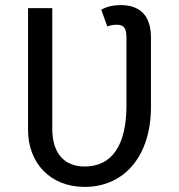

<svg xmlns="http://www.w3.org/2000/svg" viewBox="-20 -721 702 753"><path d="M453 -701C424 -701 399 -695 377 -683L401 -617C412 -622 425 -624 438 -624C466 -624 476 -610 476 -573V-308C476 -151 419 -68 312 -68C231 -68 185 -121 185 -216V-689H90V-211C90 -83 176 12 312 12C469 12 572 -111 572 -301V-574C572 -659 530 -701 453 -701Z"/></svg>

Font: Fira Sans
Style: Regular
Weight: 400
Designer: Carrois Corporate & Edenspiekermann AG
Foundry: Carrois Corporate GbR & Edenspiekermann AG
Version: Version 4.203